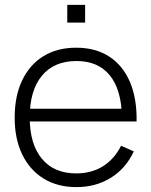

<svg xmlns="http://www.w3.org/2000/svg" viewBox="-20 -750 619 785"><path d="M255 -657.5V-730H328V-657.5ZM292.5 15Q215 15 158.5 -19.8Q102 -54.5 71 -118.2Q40 -182 40 -269Q40 -357.5 70.8 -421.8Q101.5 -486 157.8 -520.5Q214 -555 291.5 -555Q370 -555 425.8 -519.2Q481.5 -483.5 510.8 -416Q540 -348.5 538.5 -253.5H478.5V-273.5Q476 -384.5 428.5 -442.5Q381 -500.5 292.5 -500.5Q201 -500.5 151.2 -440.2Q101.5 -380 101.5 -270Q101.5 -161 151.2 -101Q201 -41 291.5 -41Q354 -41 400.8 -70.2Q447.5 -99.5 475 -154L527 -131Q494.5 -61 433 -23Q371.5 15 292.5 15ZM79.5 -253.5V-305.5H506V-253.5Z"/></svg>

Font: Manrope ExtraLight Light
Style: Regular
Weight: 300
Version: Version 4.504